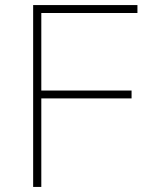

<svg xmlns="http://www.w3.org/2000/svg" viewBox="-20 -733 611 753"><path d="M110 0Q110 -61 110 -117Q110 -173 110 -238V-475Q110 -540.5 110 -596.5Q110 -652.5 110 -713H519V-682Q466 -682 405.2 -682Q344.5 -682 262 -682H126L142 -710Q142 -649.5 142 -593.5Q142 -537.5 142 -472V-238Q142 -173 142 -117Q142 -61 142 0ZM136 -347V-378H271Q343 -378 395.2 -378Q447.5 -378 496 -378V-347Q444.5 -347 392.5 -347Q340.5 -347 270 -347Z"/></svg>

Font: Commissioner Thin
Style: Regular
Weight: 100
Designer: Kostas Bartsokas
Foundry: Kostas Bartsokas
Version: Version 1.001;gftools[0.9.23]